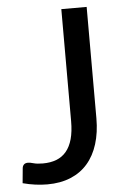

<svg xmlns="http://www.w3.org/2000/svg" viewBox="-52 -757 529 804"><g transform="rotate(-5 212.0 -355.0)"><path d="M343 -250Q343 -190 328 -142Q313 -94 284.2 -60.8Q255.5 -27.5 212.8 -9.8Q170 8 114.5 8Q64.5 8 11.5 -6L17.5 -69Q18.5 -78 24.2 -83.8Q30 -89.5 41.5 -89.5Q50 -89.5 64.8 -85.2Q79.5 -81 103.5 -81Q135.5 -81 160.2 -90.5Q185 -100 202 -120.2Q219 -140.5 227.8 -172Q236.5 -203.5 236.5 -247.5V-718H343Z"/></g></svg>

Font: TypoPRO Lato
Style: Regular
Weight: 500
Designer: Lukasz Dziedzic with Adam Twardoch and Botio Nikoltchev
Foundry: tyPoland Lukasz Dziedzic
Version: Version 2.010; 2014-09-01; http://www.latofonts.com/